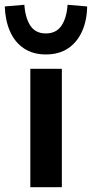

<svg xmlns="http://www.w3.org/2000/svg" viewBox="-52 -784 385 804"><path d="M75 0V-496H207V0ZM140 -556Q86 -556 48 -581.5Q10 -607 -10 -652.5Q-30 -698 -32 -757L50 -764Q54 -708 75.5 -676Q97 -644 140 -644Q183 -644 205 -676Q227 -708 231 -764L313 -757Q312 -698 291.5 -652.5Q271 -607 233 -581.5Q195 -556 140 -556Z"/></svg>

Font: Nunito Sans 9pt
Style: Bold
Weight: 700
Version: Version 3.101;gftools[0.9.27]